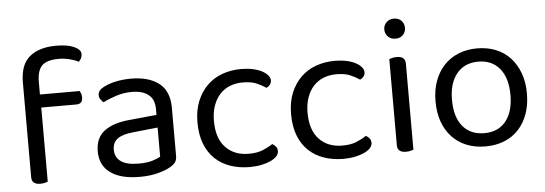

<svg xmlns="http://www.w3.org/2000/svg" viewBox="-47 -804 2704 952"><g transform="rotate(-5 1305.5 -328.0)"><path d="M156 -436H354Q357 -431 360 -423Q363 -415 363 -404Q363 -371 332 -371H157V-2Q152 0 142 2.5Q132 5 120 5Q77 5 77 -31V-503Q77 -591 124.5 -630.5Q172 -670 257 -670Q314 -670 346.5 -655Q379 -640 379 -618Q379 -596 362 -581Q344 -591 317 -597.5Q290 -604 265 -604Q204 -604 180 -579Q156 -554 156 -499Z M723 -77V-222L599 -209Q547 -204 522 -185.5Q497 -167 497 -131Q497 -93 526 -72.5Q555 -52 614 -52Q656 -52 683.5 -60.5Q711 -69 723 -77ZM802 -313V-76Q802 -54 793.5 -42.5Q785 -31 768 -21Q744 -7 704.5 3.5Q665 14 614 14Q520 14 468.5 -23Q417 -60 417 -130Q417 -196 460 -229.5Q503 -263 581 -271L723 -285V-313Q723 -363 693 -386Q663 -409 612 -409Q570 -409 533 -397Q496 -385 467 -370Q459 -377 452.5 -386Q446 -395 446 -406Q446 -420 453 -429Q460 -438 475 -446Q502 -460 537 -467.5Q572 -475 613 -475Q700 -475 751 -436Q802 -397 802 -313Z M1004 -230Q1004 -144 1047 -98.5Q1090 -53 1162 -53Q1204 -53 1232 -64.5Q1260 -76 1282 -91Q1293 -85 1300 -76Q1307 -67 1307 -54Q1307 -40 1296 -28Q1285 -16 1265.5 -7Q1246 2 1219.5 7.5Q1193 13 1162 13Q1110 13 1066 -2Q1022 -17 990 -47Q958 -77 940 -122.5Q922 -168 922 -230Q922 -291 941 -336.5Q960 -382 992 -413Q1024 -444 1067.5 -459.5Q1111 -475 1160 -475Q1191 -475 1217.5 -469.5Q1244 -464 1263 -454Q1282 -444 1292.5 -431.5Q1303 -419 1303 -406Q1303 -394 1296 -385Q1289 -376 1278 -371Q1256 -386 1230 -397Q1204 -408 1162 -408Q1128 -408 1099 -396.5Q1070 -385 1049 -362.5Q1028 -340 1016 -306.5Q1004 -273 1004 -230Z M1470 -230Q1470 -144 1513 -98.5Q1556 -53 1628 -53Q1670 -53 1698 -64.5Q1726 -76 1748 -91Q1759 -85 1766 -76Q1773 -67 1773 -54Q1773 -40 1762 -28Q1751 -16 1731.5 -7Q1712 2 1685.5 7.5Q1659 13 1628 13Q1576 13 1532 -2Q1488 -17 1456 -47Q1424 -77 1406 -122.5Q1388 -168 1388 -230Q1388 -291 1407 -336.5Q1426 -382 1458 -413Q1490 -444 1533.5 -459.5Q1577 -475 1626 -475Q1657 -475 1683.5 -469.5Q1710 -464 1729 -454Q1748 -444 1758.5 -431.5Q1769 -419 1769 -406Q1769 -394 1762 -385Q1755 -376 1744 -371Q1722 -386 1696 -397Q1670 -408 1628 -408Q1594 -408 1565 -396.5Q1536 -385 1515 -362.5Q1494 -340 1482 -306.5Q1470 -273 1470 -230Z M1977 -2Q1972 0 1962 2.5Q1952 5 1940 5Q1897 5 1897 -31V-460Q1902 -462 1912.5 -464.5Q1923 -467 1935 -467Q1977 -467 1977 -430ZM1937 -658Q1960 -658 1974 -643.5Q1988 -629 1988 -608Q1988 -587 1974 -572.5Q1960 -558 1937 -558Q1914 -558 1899.5 -572.5Q1885 -587 1885 -608Q1885 -629 1899.5 -643.5Q1914 -658 1937 -658Z M2335 13Q2283 13 2241 -4Q2199 -21 2169 -53Q2139 -85 2123 -130Q2107 -175 2107 -231Q2107 -287 2123.5 -332Q2140 -377 2170 -409Q2200 -441 2242 -458Q2284 -475 2335 -475Q2386 -475 2428 -458Q2470 -441 2499.5 -409Q2529 -377 2545.5 -332Q2562 -287 2562 -231Q2562 -175 2546 -130Q2530 -85 2500.5 -53Q2471 -21 2429 -4Q2387 13 2335 13ZM2189 -231Q2189 -146 2227.5 -99.5Q2266 -53 2335 -53Q2404 -53 2442 -100Q2480 -147 2480 -231Q2480 -315 2441.5 -362Q2403 -409 2335 -409Q2267 -409 2228 -362Q2189 -315 2189 -231Z"/></g></svg>

Font: Baloo 2 Latin
Style: Regular
Weight: 400
Designer: Sarang Kulkarni and Ek Type
Foundry: Ek Type
Version: Version 1.001